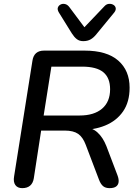

<svg xmlns="http://www.w3.org/2000/svg" viewBox="-20 -967 717 994"><path d="M95 7Q71 7 59.5 -9Q48 -25 53 -54L148 -653Q152 -679 167 -692Q182 -705 208 -705H418Q533 -705 592 -653.5Q651 -602 651 -513Q651 -439 617 -390Q583 -341 524 -317Q465 -293 389 -294V-308H410Q455 -308 484 -282Q513 -256 531 -210L588 -60Q596 -39 594 -24Q592 -9 580.5 -1Q569 7 547 7Q526 7 513.5 -3.5Q501 -14 492 -38L424 -217Q409 -257 384.5 -274Q360 -291 315 -291H193L155 -44Q151 -19 136 -6Q121 7 95 7ZM206 -369H392Q467 -369 508.5 -404.5Q550 -440 550 -505Q550 -564 515 -593Q480 -622 405 -622H246ZM411 -754Q391 -754 377.5 -764.5Q364 -775 352 -794L285 -902Q276 -917 279.5 -927.5Q283 -938 293.5 -943.5Q304 -949 317 -946Q330 -943 340 -929L417 -826L521 -935Q531 -946 544 -947Q557 -948 567 -942Q577 -936 579 -925.5Q581 -915 572 -903L480 -791Q465 -772 449 -763Q433 -754 411 -754Z"/></svg>

Font: Nunito ExtraLight SemiBold
Style: Italic
Weight: 600
Italic angle: -9°
Version: Version 3.602